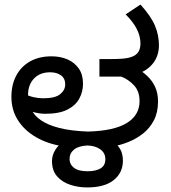

<svg xmlns="http://www.w3.org/2000/svg" viewBox="-20 -810 750 842"><path d="M362 12Q324 12 288.5 0.5Q253 -11 230.5 -36.5Q208 -62 208 -104Q208 -128 221.5 -151Q235 -174 260 -189L254 -169Q189 -179 138 -208.5Q87 -238 58.5 -283Q30 -328 30 -385Q30 -438 51 -478Q72 -518 111.5 -540.5Q151 -563 206 -563Q245 -563 276 -549.5Q307 -536 325.5 -509.5Q344 -483 344 -443Q344 -408 328 -378Q312 -348 276 -329.5Q240 -311 178 -311Q155 -311 126 -318.5Q97 -326 78 -337L85 -400Q105 -389 126.5 -384Q148 -379 169 -379Q222 -379 244 -397Q266 -415 266 -440Q266 -466 247.5 -479.5Q229 -493 200 -493Q155 -493 129 -465.5Q103 -438 103 -394Q103 -361 116 -332.5Q129 -304 159 -283Q189 -262 239.5 -249Q290 -236 365 -233Q480 -236 536 -270.5Q592 -305 592 -366Q592 -410 567.5 -436Q543 -462 512 -474H416V-551H465Q519 -551 541 -556Q563 -561 574 -569Q587 -579 591.5 -591.5Q596 -604 596 -618Q596 -651 580 -682.5Q564 -714 531 -747L596 -790Q643 -738 660 -696.5Q677 -655 677 -612Q677 -566 652 -533.5Q627 -501 585 -487L571 -516Q602 -499 625 -477.5Q648 -456 660.5 -428.5Q673 -401 673 -365Q673 -317 655 -282.5Q637 -248 608 -225Q579 -202 544.5 -188Q510 -174 477 -168L469 -194Q494 -178 506.5 -157Q519 -136 519 -105Q519 -53 479 -20.5Q439 12 362 12ZM364 -59Q400 -59 421 -71.5Q442 -84 442 -112Q442 -139 420 -155Q398 -171 363 -172Q324 -170 304.5 -154Q285 -138 285 -112Q285 -89 304.5 -74Q324 -59 364 -59Z"/></svg>

Font: kannada25
Style: Book
Weight: 400
Designer: Jelle Bosma - Monotype Design Team
Foundry: Monotype Imaging Inc.
Version: Version 2.003